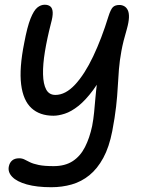

<svg xmlns="http://www.w3.org/2000/svg" viewBox="-20 -522 615 803"><path d="M194.6 261Q133.8 261 92.1 249.3Q50.4 237.6 31.3 217.8Q12.2 198 16.8 174.8Q19.8 158.8 30.5 149.4Q41.2 140 60 140Q72.4 140 82.1 144.9Q91.8 149.8 105.1 156.4Q118.4 163 141.6 167.9Q164.8 172.8 204.2 172.8Q252 172.8 284 152Q316 131.2 335.4 93.1Q354.8 55 365.4 5Q371 -24.4 373.6 -52.1Q376.2 -79.8 379 -112Q381.8 -144.2 387.1 -186.7Q392.4 -229.2 403.4 -287.2L434.2 -257.8Q402 -189.2 369.8 -145.8Q337.6 -102.4 307.7 -78.8Q277.8 -55.2 251.2 -46.6Q224.6 -38 203.6 -38Q146.2 -38 111.5 -69.9Q76.8 -101.8 68.4 -169.1Q60 -236.4 81.4 -343Q94 -410.2 107.7 -444.3Q121.4 -478.4 136 -490.3Q150.6 -502.2 166.8 -502.2Q182 -502.2 190.8 -494.8Q199.6 -487.4 200.4 -470.2Q201.2 -453 193 -423.8Q176.8 -360.6 167.9 -306.4Q159 -252.2 160 -211.2Q161 -170.2 173.2 -147.6Q185.4 -125 211.6 -125Q254 -125 294.2 -168.4Q334.4 -211.8 369.8 -286.5Q405.2 -361.2 433.6 -453.6Q442.8 -482.4 451.9 -491.8Q461 -501.2 479.6 -501.2Q490.4 -501.2 499.7 -496Q509 -490.8 514.5 -479.4Q520 -468 519.3 -448.6Q518.6 -429.2 510.4 -400Q495.2 -349.2 487.8 -309Q480.4 -268.8 477.4 -232.2Q474.4 -195.6 472.5 -158.3Q470.6 -121 465.6 -76.4Q460.6 -31.8 449.6 26Q436.6 93.2 411.9 138.5Q387.2 183.8 353.9 210.8Q320.6 237.8 280.2 249.4Q239.8 261 194.6 261Z"/></svg>

Font: Shantell Sans Light
Style: Italic
Weight: 300
Italic angle: -11°
Designer: Stephen Nixon, Anya Danilova, Shantell Martin
Foundry: Arrow Type
Version: Version 1.008;[ac192a2d6]